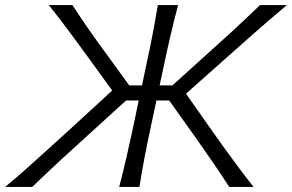

<svg xmlns="http://www.w3.org/2000/svg" viewBox="-48 -733 1145 753"><path d="M-28 0Q9.5 -30.5 54.8 -70.8Q100 -111 146.2 -153Q192.5 -195 232.5 -231.5L392 -378L308 -494Q269 -547.5 229 -601.8Q189 -656 143.5 -713H236Q273.5 -655.5 304 -612Q334.5 -568.5 367 -524.5L459 -398H509L525 -475Q539.5 -541 550.2 -597Q561 -653 571 -713H650.5Q634.5 -653 621.5 -597.2Q608.5 -541.5 594.5 -475L578 -398H628L766.5 -523Q817 -568 864.5 -611.8Q912 -655.5 971.5 -713H1077Q1009 -656 947.8 -602Q886.5 -548 826 -494L681.5 -365.5L776 -231Q802 -194 832 -152.2Q862 -110.5 891.8 -70.8Q921.5 -31 946.5 0H851Q816.5 -53.5 784.8 -99.2Q753 -145 721.5 -190L615.5 -339H565.5L543.5 -236Q529.5 -170.5 518.8 -115Q508 -59.5 499 0H419.5Q435 -59.5 447.8 -115Q460.5 -170.5 474.5 -236L496 -339H446.5L285.5 -192.5Q234.5 -146.5 184 -99.8Q133.5 -53 78.5 0Z"/></svg>

Font: Commissioner Flair Light
Style: Italic
Weight: 300
Italic angle: -12°
Designer: Kostas Bartsokas
Foundry: Kostas Bartsokas
Version: Version 1.000; ttfautohint (v1.8.3)